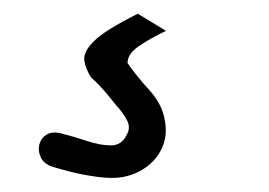

<svg xmlns="http://www.w3.org/2000/svg" viewBox="-20 -75 393 280"><path d="M160 183Q145 186 122.5 183Q100 180 81 175Q62 170 56 168Q44 164 39.5 154.5Q35 145 37.5 135.5Q40 126 48.5 121Q57 116 71 120Q87 124 106.5 130.5Q126 137 141.5 137Q157 137 164 123Q171 112 165.5 101Q160 90 149 78Q142 69 133 58.5Q124 48 113 38Q105 26 103 13.5Q101 1 117 -15Q133 -31 181 -55L222 -30Q197 -18 181.5 -7Q166 4 166 17Q180 37 197 55.5Q214 74 219 94Q225 118 218 136.5Q211 155 195.5 167Q180 179 160 183Z"/></svg>

Font: Caveat Medium
Style: Regular
Weight: 500
Designer: Pablo Impallari
Foundry: Pablo Impallari
Version: Version 2.000